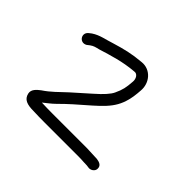

<svg xmlns="http://www.w3.org/2000/svg" viewBox="-94 -799 631 631"><g transform="rotate(45 222.0 -483.5)"><path d="M373 -299C383.8 -299 393.9 -306.6 394.5 -317C395.5 -332.5 383.4 -337.1 370 -339C357.5 -339 335.4 -341 321 -341H163C145.7 -341 129 -341.3 113 -342H111C123.6 -352.5 135.8 -360.8 148 -373C177.6 -402.6 193.6 -415.8 236 -453C286.7 -497.9 308.4 -526.1 313 -599C317 -638.8 287.2 -672.2 249 -668C205 -664.3 177.7 -657 141 -646C111.9 -636.3 89.5 -634 67 -619L58 -612C38.7 -595.9 58.5 -567.1 81 -580L90 -587C100.5 -594.5 106.7 -595.4 121 -599C162.3 -611.7 202.8 -624.8 253 -629C267.3 -631.9 275.5 -615.6 274 -602C272 -573.9 269.4 -560 258 -536C252 -522.7 236 -504.7 210 -482C182.7 -458 162.8 -440.3 150.5 -429C124.6 -405.2 108.5 -387.3 81 -369C70.4 -360.6 54.7 -348.9 58.5 -331.5C63.4 -309 81.6 -303 112 -303C128 -302.3 145 -302 163 -302H321C329 -302 337.7 -301.7 347 -301C360.1 -301 364.2 -300.3 373 -299Z"/></g></svg>

Font: Just Breathe
Style: Regular
Weight: 400
Foundry: Cannot Into Space Fonts
Version: Version 0.72